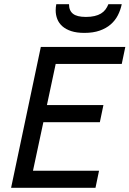

<svg xmlns="http://www.w3.org/2000/svg" viewBox="-20 -901 621 921"><path d="M33.2 0 175.8 -675.8H581.1L564 -594.2H247.1L205.1 -397H476.1L459 -314.9H188L138.2 -82H455.1L438 0ZM564 -880.9Q558.1 -852.5 545.2 -827.4Q532.2 -802.2 510.7 -783.7Q489.3 -765.1 458.3 -754.2Q427.2 -743.2 384.8 -743.2Q348.1 -743.2 322 -751.7Q295.9 -760.3 279.3 -774.9Q262.7 -789.6 254.9 -809.3Q247.1 -829.1 247.1 -851.1Q247.1 -866.2 250 -880.9H311Q311 -850.1 330.1 -835Q349.1 -819.8 392.1 -819.8Q415.5 -819.8 433.3 -824Q451.2 -828.1 464.1 -835.9Q477.1 -843.8 485.6 -855Q494.1 -866.2 500 -880.9Z"/></svg>

Font: Clear Sans
Style: Italic
Weight: 400
Italic angle: -12°
Foundry: Intel Corporation
Version: Version 1.00